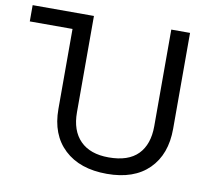

<svg xmlns="http://www.w3.org/2000/svg" viewBox="-80 -806 1012 907"><g transform="rotate(10 426.5 -352.0)"><path d="M488 10Q358 10 284 -59.5Q210 -129 210 -252V-636H5V-714H299V-252Q299 -164 346.5 -116Q394 -68 483 -68Q577 -68 623.5 -115.5Q670 -163 670 -251V-714H760V-254Q760 -131 689 -60.5Q618 10 488 10Z"/></g></svg>

Font: Noto Sans Living
Style: Regular
Weight: 400
Designer: Monotype Design Team
Foundry: Monotype Imaging Inc.
Version: Version 2.013; ttfautohint (v1.8.4.7-5d5b)